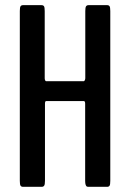

<svg xmlns="http://www.w3.org/2000/svg" viewBox="-20 -722 502 742"><path d="M69.3 0Q62.5 0 59.6 -4.2Q56.6 -8.3 56.6 -22.9V-679.2Q56.6 -693.8 59.6 -698Q62.5 -702.1 69.3 -702.1H140.1Q147 -702.1 149.9 -698Q152.8 -693.8 152.8 -679.2V-419.4Q152.8 -415 154.5 -411.6Q156.2 -408.2 157.7 -408.2H304.2Q305.7 -408.2 307.6 -411.9Q309.6 -415.5 309.6 -419.9V-679.2Q309.6 -693.4 312.7 -697.8Q315.9 -702.1 322.3 -702.1H394Q400.4 -702.1 403.3 -698Q406.2 -693.8 406.2 -679.2V-22.9Q406.2 -8.3 403.3 -4.2Q400.4 0 394 0H322.3Q317.9 0 315.4 -1.2Q313 -2.4 311 -7.8Q309.1 -13.2 309.1 -22.9V-321.3Q309.1 -331.5 303.7 -331.5H158.7Q153.8 -331.5 153.8 -321.3V-22.9Q153.8 -8.8 150.6 -4.4Q147.5 0 141.1 0Z"/></svg>

Font: BenchNine
Style: Bold
Weight: 700
Version: Version 1 ; ttfautohint (v0.92.18-e454-dirty) -l 8 -r 50 -G 